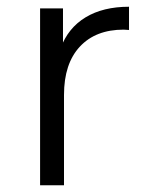

<svg xmlns="http://www.w3.org/2000/svg" viewBox="-20 -550 441 570"><path d="M99 0V-525H167V-382L160 -407Q182 -467 234 -498.5Q286 -530 363 -530V-461Q359 -461 355 -461.5Q351 -462 347 -462Q264 -462 217 -411.5Q170 -361 170 -268V0Z"/></svg>

Font: Montserrat Thin
Style: Regular
Weight: 400
Version: Version 9.000